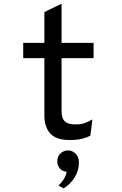

<svg xmlns="http://www.w3.org/2000/svg" viewBox="-20 -742 656 1034"><path d="M354.5 12Q282 12 250.5 -23.2Q219 -58.5 219 -118.5V-429H105V-511H219V-677L311.5 -722V-511H484V-429H311.5V-144.5Q311.5 -123 317.5 -106.5Q323.5 -90 339.5 -81Q355.5 -72 385 -72Q418 -72 439.2 -80.5Q460.5 -89 477.5 -99L466.5 -11Q446 -0.5 420.2 5.8Q394.5 12 354.5 12ZM323 272.5 295 257Q304 249.5 319.2 229Q334.5 208.5 339 183Q314.5 180.5 301.5 164.5Q288.5 148.5 288.5 126Q288.5 99.5 306.2 83.8Q324 68 346 68Q369 68 387 85.2Q405 102.5 405 133.5Q405 175.5 382.8 212.2Q360.5 249 323 272.5Z"/></svg>

Font: Overpass Mono Medium
Style: Regular
Weight: 500
Monospace: yes
Designer: Delve Withrington, Dave Bailey
Foundry: Delve Fonts LLC
Version: Version 4.000